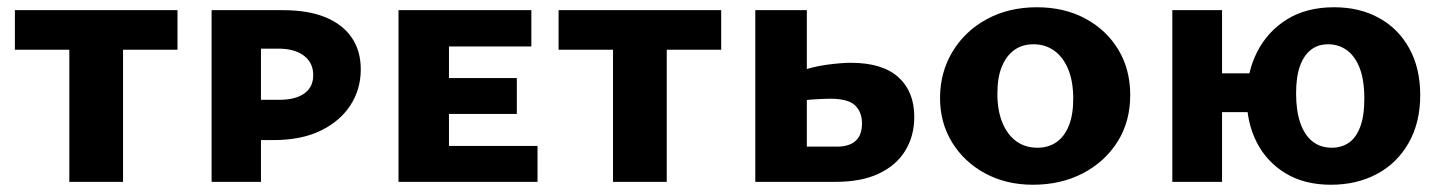

<svg xmlns="http://www.w3.org/2000/svg" viewBox="-20 -501 3976 529"><path d="M171 0V-473H319V0ZM21 -364V-473H469V-364Z M563 0V-473H759Q829 -473 876.5 -453.5Q924 -434 949 -397.5Q974 -361 974 -310Q974 -255 945.5 -211Q917 -167 863.5 -141Q810 -115 733 -115H633V-226H749Q794 -226 818.5 -243.5Q843 -261 843 -294Q843 -328 817.5 -347.5Q792 -367 746 -367H699V0Z M1078 0V-473H1217V0ZM1128 0V-99H1461V0ZM1128 -187V-286H1404V-187ZM1128 -373V-473H1444V-373Z M1669 0V-473H1817V0ZM1519 -364V-473H1967V-364Z M2061 0V-473H2203V-97H2286Q2320 -97 2337.5 -113Q2355 -129 2355 -161Q2355 -192 2336 -210.5Q2317 -229 2267 -229Q2255 -229 2227.5 -227.5Q2200 -226 2173 -221V-301Q2216 -317 2257 -322.5Q2298 -328 2324 -328Q2411 -328 2455 -288.5Q2499 -249 2499 -179Q2499 -126 2474 -85.5Q2449 -45 2401 -22.5Q2353 0 2283 0Z M2826 8Q2752 8 2694 -23.5Q2636 -55 2603 -109Q2570 -163 2570 -231Q2570 -301 2604 -358Q2638 -415 2698.5 -448Q2759 -481 2837 -481Q2912 -481 2970 -450Q3028 -419 3061 -364.5Q3094 -310 3094 -239Q3094 -166 3059 -110.5Q3024 -55 2963.5 -23.5Q2903 8 2826 8ZM2838 -94Q2869 -94 2891 -109.5Q2913 -125 2925 -155Q2937 -185 2937 -229Q2937 -277 2923 -310.5Q2909 -344 2884.5 -361.5Q2860 -379 2827 -379Q2797 -379 2775 -363.5Q2753 -348 2740.5 -318Q2728 -288 2728 -243Q2728 -196 2742 -162.5Q2756 -129 2780.5 -111.5Q2805 -94 2838 -94Z M3210 0V-473H3347V0ZM3263 -192V-299H3511V-192ZM3647 8Q3574 8 3522 -23.5Q3470 -55 3442.5 -109Q3415 -163 3415 -231Q3415 -302 3444 -358.5Q3473 -415 3526.5 -448Q3580 -481 3656 -481Q3726 -481 3779.5 -451.5Q3833 -422 3863 -367.5Q3893 -313 3893 -239Q3893 -163 3861 -107Q3829 -51 3773.5 -21.5Q3718 8 3647 8ZM3649 -94Q3676 -94 3696 -107.5Q3716 -121 3727.5 -151Q3739 -181 3739 -229Q3739 -281 3726 -314Q3713 -347 3690.5 -363Q3668 -379 3639 -379Q3611 -379 3591.5 -363.5Q3572 -348 3561.5 -318.5Q3551 -289 3551 -244Q3551 -196 3562.5 -162.5Q3574 -129 3596 -111.5Q3618 -94 3649 -94Z"/></svg>

Font: Ysabeau SC ExtraBold
Style: Regular
Weight: 800
Designer: Christian Thalmann (Catharsis Fonts)
Version: Version 2.001;gftools[0.9.30]; featfreeze: smcp